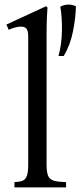

<svg xmlns="http://www.w3.org/2000/svg" viewBox="-20 -817 351 837"><path d="M183 -101Q183 -66 190 -50Q197 -34 215.5 -29Q234 -24 268 -23V0H43V-23Q65 -24 78 -29Q91 -34 97 -50Q103 -66 103 -101V-657Q103 -685 94.5 -693Q86 -701 72 -701Q59 -701 44.5 -697Q30 -693 18 -687L8 -710L181 -790L187 -784Q186 -776 184.5 -741Q183 -706 183 -658ZM243 -788Q276 -805 311 -790Q310 -739 298 -679.5Q286 -620 258 -573H235Q249 -623 250 -682.5Q251 -742 243 -788Z"/></svg>

Font: Bona Nova SC
Style: Regular
Weight: 400
Designer: Mateusz Machalski
Foundry: Capitalics
Version: Version 4.001; ttfautohint (v1.8.4.7-5d5b)